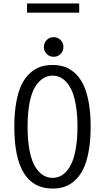

<svg xmlns="http://www.w3.org/2000/svg" viewBox="-20 -1083 610 1114"><path d="M137 -1063H439.5V-1009.5H137ZM291 -753.5Q267.5 -753.5 251 -770Q234.5 -786.5 234.5 -810Q234.5 -834.5 251 -851Q267.5 -867.5 291 -867.5Q315 -867.5 331.5 -851Q348 -834.5 348 -810Q348 -786.5 331.5 -770Q315 -753.5 291 -753.5ZM285 11Q63 11 63 -348Q63 -429 74.8 -491.8Q86.5 -554.5 106.5 -594.5Q126.5 -634.5 155.5 -660Q184.5 -685.5 216 -695.8Q247.5 -706 285 -706Q322.5 -706 353.8 -695.8Q385 -685.5 413.8 -659.8Q442.5 -634 462.5 -594.2Q482.5 -554.5 494.2 -491.8Q506 -429 506 -348Q506 -266.5 494.2 -203.8Q482.5 -141 462.5 -101Q442.5 -61 413.8 -35.2Q385 -9.5 353.8 0.8Q322.5 11 285 11ZM285 -51Q307.5 -51 327.5 -59.8Q347.5 -68.5 366.5 -90Q385.5 -111.5 399.2 -144.5Q413 -177.5 421.2 -229.8Q429.5 -282 429.5 -348Q429.5 -414 421.2 -466Q413 -518 399.2 -550.8Q385.5 -583.5 366.5 -605Q347.5 -626.5 327.5 -635.2Q307.5 -644 285 -644Q256 -644 231.5 -629.2Q207 -614.5 185.8 -582Q164.5 -549.5 152.2 -489.8Q140 -430 140 -348Q140 -266 152.2 -205.8Q164.5 -145.5 185.8 -113Q207 -80.5 231.5 -65.8Q256 -51 285 -51Z"/></svg>

Font: League Mono Narrow Light
Style: Regular
Weight: 300
Width: 3
Designer: Tyler Finck
Foundry: The League of Moveable Type / Tyler Finck
Version: Version 2.210